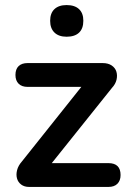

<svg xmlns="http://www.w3.org/2000/svg" viewBox="-20 -738 514 758"><path d="M95 0Q76 0 63.5 -9.5Q51 -19 47 -34Q43 -49 47.5 -66.5Q52 -84 66 -100L325 -425V-395H89Q66 -395 53.5 -407.5Q41 -420 41 -442Q41 -465 53.5 -477Q66 -489 89 -489H385Q407 -489 421 -479.5Q435 -470 439.5 -455Q444 -440 440 -423Q436 -406 422 -391L158 -61V-94H408Q456 -94 456 -47Q456 -25 443.5 -12.5Q431 0 408 0ZM243 -593Q212 -593 195 -609.5Q178 -626 178 -656Q178 -686 195 -702Q212 -718 243 -718Q275 -718 292 -702Q309 -686 309 -656Q309 -625 292 -609Q275 -593 243 -593Z"/></svg>

Font: Nunito ExtraLight
Style: Bold
Weight: 700
Version: Version 3.602